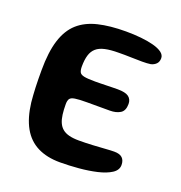

<svg xmlns="http://www.w3.org/2000/svg" viewBox="-120 -728 812 861"><g transform="rotate(20 286.0 -297.5)"><path d="M258.5 29Q196 29 151.2 6.5Q106.5 -16 80.5 -62.2Q54.5 -108.5 46 -179.5Q44.5 -196 43.2 -213.5Q42 -231 41.2 -250Q40.5 -269 40.2 -289.2Q40 -309.5 40 -331Q40 -418 58 -475Q76 -532 112.5 -564.5Q149 -597 205 -610.5Q261 -624 337 -624Q375 -624 409 -620.5Q443 -617 469.2 -610Q495.5 -603 510.8 -591.8Q526 -580.5 526 -565Q526 -547.5 516 -537.5Q506 -527.5 491 -524Q475 -521.5 450 -521.5Q425 -521.5 396 -522.5Q367 -523.5 338 -523Q300 -523 274 -517.2Q248 -511.5 232.8 -498.2Q217.5 -485 210.8 -463Q204 -441 204 -408.5Q204 -391 208.8 -381.8Q213.5 -372.5 230.2 -369Q247 -365.5 283.5 -365.5Q294 -365.5 308.5 -365.8Q323 -366 338.2 -366.5Q353.5 -367 367.2 -367.2Q381 -367.5 390 -367.5Q427.5 -367.5 443 -355.8Q458.5 -344 458.5 -322Q458.5 -289.5 439 -277.5Q419.5 -265.5 389.5 -265.5Q377.5 -265.5 363.2 -265.5Q349 -265.5 334.2 -265.5Q319.5 -265.5 305.8 -265.5Q292 -265.5 281 -265.5Q243 -265.5 224.2 -262.5Q205.5 -259.5 199.8 -251Q194 -242.5 194 -225.5Q194 -198 196.8 -176.5Q199.5 -155 206.5 -139Q213.5 -123 226 -112.5Q238.5 -102 258 -97Q277.5 -92 305 -92Q338 -92 370.2 -93.8Q402.5 -95.5 429.2 -97.5Q456 -99.5 471.5 -99.5Q498 -99.5 510.2 -87.8Q522.5 -76 522.5 -54Q522.5 -29.5 497.8 -13.5Q473 2.5 433.2 11.8Q393.5 21 347.2 25Q301 29 258.5 29Z"/></g></svg>

Font: Gluten Medium
Style: Regular
Weight: 500
Designer: Tyler Finck
Foundry: Etcetera Type Company
Version: Version 1.300